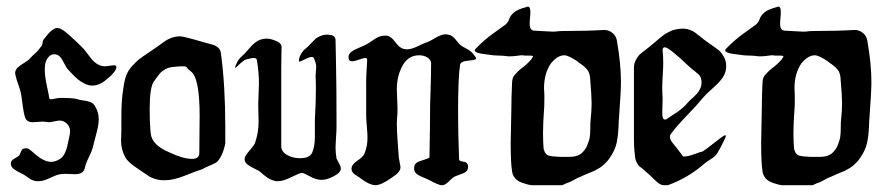

<svg xmlns="http://www.w3.org/2000/svg" viewBox="-20 -543 2599 563"><path d="M155.3 -255.9Q193.4 -255.9 204.1 -252.9Q211.9 -250 224.1 -248.5Q236.3 -247.1 245.1 -243.7Q253.9 -240.2 258.8 -231.4Q269.5 -213.9 269.5 -193.4Q269.5 -182.6 267.1 -170.4Q264.6 -158.2 260.3 -142.6Q255.9 -127 253.9 -117.2Q251 -103.5 241.2 -83.5Q231.4 -63.5 228.5 -49.8Q224.6 -32.2 200.2 -32.2Q195.3 -32.2 185.5 -32.7Q175.8 -33.2 171.9 -33.2Q158.2 -33.2 152.3 -31.2Q143.6 -29.3 125 -20.5Q106.4 -11.7 93.8 -11.7H89.8Q84 -11.7 78.1 -13.7Q72.3 -15.6 69.3 -17.6Q66.4 -19.5 60.1 -23.9Q53.7 -28.3 50.8 -30.3Q46.9 -32.2 34.7 -38.6Q22.5 -44.9 17.1 -50.3Q11.7 -55.7 11.7 -64.5Q11.7 -72.3 22.5 -78.1Q33.2 -84 36.1 -86.9Q38.1 -88.9 41.5 -98.1Q44.9 -107.4 50.8 -107.4Q51.8 -107.4 53.2 -107.9Q54.7 -108.4 55.7 -108.4Q61.5 -108.4 66.9 -104.5Q72.3 -100.6 78.6 -94.7Q85 -88.9 89.8 -85.9L91.8 -84Q94.7 -82 98.1 -79.6Q101.6 -77.1 106.4 -74.7Q111.3 -72.3 117.7 -70.3Q124 -68.4 129.9 -68.4Q142.6 -68.4 156.2 -77.1Q172.9 -87.9 179.7 -126Q180.7 -129.9 182.1 -136.7Q183.6 -143.6 184.6 -148.9Q185.5 -154.3 185.5 -158.2Q185.5 -170.9 176.8 -179.7Q167 -189.5 155.3 -189.5Q150.4 -189.5 139.2 -187Q127.9 -184.6 122.1 -184.6Q121.1 -184.6 118.2 -185.1Q115.2 -185.5 114.3 -185.5Q113.3 -185.5 110.4 -186Q107.4 -186.5 105.5 -186.5Q100.6 -186.5 90.3 -185.5Q80.1 -184.6 76.2 -184.6Q58.6 -184.6 53.7 -198.2Q48.8 -213.9 46.4 -234.9Q43.9 -255.9 42 -266.6Q40 -277.3 34.2 -293.5Q28.3 -309.6 25.4 -322.3Q25.4 -323.2 24.9 -325.2Q24.4 -327.1 24.4 -328.1Q24.4 -337.9 31.7 -344.7Q39.1 -351.6 51.3 -358.9Q63.5 -366.2 69.3 -373Q73.2 -377.9 80.6 -384.3Q87.9 -390.6 92.8 -396.5Q97.7 -402.3 102.5 -409.2Q104.5 -412.1 105 -418.5Q105.5 -424.8 108.4 -427.7Q132.8 -460.9 147.5 -460.9Q157.2 -460.9 170.9 -450.2Q184.6 -439.5 209 -416Q216.8 -408.2 220.7 -404.3Q227.5 -398.4 242.2 -377.9Q256.8 -357.4 272.5 -351.6Q279.3 -348.6 287.1 -348.6Q292 -348.6 301.3 -350.1Q310.5 -351.6 314.5 -351.6Q321.3 -351.6 321.3 -346.7Q321.3 -332 287.1 -305.7Q269.5 -292 251 -292Q239.3 -292 227.1 -298.3Q214.8 -304.7 207.5 -311Q200.2 -317.4 190.9 -327.1Q181.6 -336.9 179.7 -338.9Q174.8 -343.8 164.6 -363.8Q154.3 -383.8 140.6 -383.8H137.7Q128.9 -383.8 121.6 -375Q114.3 -366.2 112.3 -353.5Q111.3 -348.6 111.3 -338.9Q111.3 -319.3 117.7 -290Q124 -260.7 124 -257.8Q124 -252 129.9 -252Q132.8 -252 142.1 -253.9Q151.4 -255.9 155.3 -255.9Z M488.3 -346.7Q474.6 -345.7 464.4 -339.8Q454.1 -334 448.7 -327.6Q443.4 -321.3 431.6 -304.7Q418.9 -288.1 418.9 -222.7Q418.9 -207 419.4 -190.4Q419.9 -173.8 420.9 -163.1L421.9 -152.3Q424.8 -118.2 475.6 -96.7Q516.6 -77.1 543 -77.1Q564.5 -77.1 564.5 -94.7Q564.5 -113.3 564.9 -149.9Q565.4 -186.5 565.4 -203.1Q565.4 -316.4 539.1 -334Q535.2 -336.9 532.7 -339.4Q530.3 -341.8 529.3 -343.3Q528.3 -344.7 526.9 -346.2Q525.4 -347.7 523.4 -348.1Q521.5 -348.6 517.6 -348.6Q502.9 -348.6 488.3 -346.7ZM459 -418.9Q482.4 -436.5 507.8 -436.5Q518.6 -436.5 578.1 -418.9Q581.1 -418 590.8 -415.5Q600.6 -413.1 605 -411.6Q609.4 -410.2 615.2 -406.7Q621.1 -403.3 624 -398.4Q627 -393.6 627.9 -386.7Q640.6 -291 640.6 -171.9V-149.4V-122.1Q635.7 -98.6 627.9 -84.5Q620.1 -70.3 613.8 -66.4Q607.4 -62.5 594.2 -57.1Q581.1 -51.8 573.2 -46.9Q559.6 -43 524.4 -28.8Q489.3 -14.6 465.8 -14.6H453.1Q442.4 -15.6 432.6 -19Q422.9 -22.5 418 -25.4Q413.1 -28.3 401.4 -36.6Q389.6 -44.9 384.8 -47.9Q354.5 -67.4 346.7 -83Q335 -105.5 335 -129.9Q335 -134.8 335.4 -145Q335.9 -155.3 335.9 -161.1V-167V-199.2Q335.9 -240.2 339.4 -268.6Q342.8 -296.9 347.7 -314.5Q352.5 -332 365.2 -346.7Q377.9 -361.3 387.2 -368.7Q396.5 -376 419.9 -391.6Q443.4 -407.2 459 -418.9Z M790 -11.7Q779.3 -13.7 771.5 -17.6Q763.7 -21.5 753.9 -29.8Q744.1 -38.1 739.3 -42Q735.4 -43.9 722.7 -50.3Q710 -56.6 703.6 -62.5Q697.3 -68.4 697.3 -77.1Q697.3 -85 710.9 -100.6Q724.6 -116.2 727.5 -123Q738.3 -153.3 738.3 -186.5Q738.3 -192.4 737.8 -206.1Q737.3 -219.7 737.3 -227.5V-240.2Q739.3 -289.1 739.3 -297.9Q739.3 -330.1 733.4 -366.2Q732.4 -373 723.6 -373Q719.7 -373 711.9 -371.1Q704.1 -369.1 703.1 -369.1Q698.2 -368.2 690.4 -361.8Q682.6 -355.5 676.8 -349.6Q670.9 -343.8 669.9 -343.8Q668.9 -343.8 669.9 -347.7Q674.8 -361.3 679.2 -367.2Q683.6 -373 689 -377.9Q694.3 -382.8 698.2 -386.7Q699.2 -387.7 705.6 -395Q711.9 -402.3 716.3 -407.2Q720.7 -412.1 728 -418Q735.4 -423.8 743.7 -426.8Q752 -429.7 760.7 -429.7Q768.6 -429.7 772.5 -428.7Q805.7 -419.9 805.7 -406.2Q805.7 -404.3 805.2 -388.2Q804.7 -372.1 804.7 -342.8V-114.3Q804.7 -98.6 821.3 -88.9Q837.9 -79.1 859.4 -79.1Q888.7 -79.1 895.5 -95.7Q903.3 -113.3 903.3 -143.6V-176.8V-192.4Q906.2 -242.2 906.2 -275.4Q906.2 -287.1 906.2 -296.9Q906.2 -306.6 905.8 -312Q905.3 -317.4 905.3 -318.4Q905.3 -324.2 906.2 -333Q907.2 -341.8 907.2 -345.7Q907.2 -358.4 900.4 -372.1Q899.4 -376 893.6 -376Q887.7 -376 874 -369.1Q860.4 -362.3 858.4 -362.3Q856.4 -362.3 856.4 -364.3Q856.4 -374 862.8 -384.8Q869.1 -395.5 876 -400.4L882.8 -406.2Q883.8 -407.2 893.6 -417.5Q903.3 -427.7 906.2 -430.2Q909.2 -432.6 917.5 -436.5Q925.8 -440.4 934.6 -441.4H938.5Q963.9 -441.4 963.9 -425.8Q963.9 -419.9 965.3 -356Q966.8 -292 966.8 -172.9Q966.8 -159.2 965.3 -139.6Q963.9 -120.1 963.9 -111.3Q963.9 -95.7 966.8 -78.1Q967.8 -75.2 973.6 -64.9Q979.5 -54.7 979.5 -48.8Q979.5 -36.1 955.1 -24.4Q937.5 -15.6 922.9 -15.6Q907.2 -15.6 888.7 -25.9Q870.1 -36.1 865.2 -36.1Q859.4 -36.1 835 -23.9Q810.5 -11.7 795.9 -11.7Z M1375 -375Q1376 -373 1376 -371.1Q1376 -367.2 1353.5 -365.2Q1331.1 -363.3 1329.1 -353.5Q1323.2 -316.4 1323.2 -211.9Q1323.2 -157.2 1326.2 -75.2Q1326.2 -70.3 1339.4 -68.8Q1352.5 -67.4 1352.5 -53.7Q1352.5 -43.9 1345.7 -39.1Q1338.9 -34.2 1326.2 -30.3Q1313.5 -26.4 1307.6 -21.5Q1304.7 -19.5 1295.4 -10.3Q1286.1 -1 1278.3 0H1274.4Q1266.6 0 1239.3 -14.6Q1234.4 -17.6 1220.7 -22.9Q1207 -28.3 1200.7 -34.2Q1194.3 -40 1194.3 -49.8Q1194.3 -60.5 1201.2 -65.4Q1208 -70.3 1220.7 -73.7Q1233.4 -77.1 1239.3 -81.1Q1241.2 -177.7 1241.2 -234.4Q1241.2 -246.1 1242.7 -283.2Q1244.1 -320.3 1244.1 -357.4Q1244.1 -367.2 1233.9 -374Q1223.6 -380.9 1209 -380.9Q1178.7 -380.9 1162.1 -353.5Q1143.6 -322.3 1143.6 -281.2Q1143.6 -273.4 1144.5 -255.4Q1145.5 -237.3 1145.5 -228.5V-212.9Q1143.6 -189.5 1143.6 -179.7Q1143.6 -161.1 1146 -127.9Q1148.4 -94.7 1149.4 -81.1Q1150.4 -74.2 1152.3 -64.9Q1154.3 -55.7 1154.3 -51.8Q1154.3 -38.1 1127.9 -21.5Q1097.7 0 1081.1 0Q1063.5 0 1035.2 -21.5Q1033.2 -23.4 1027.3 -26.9Q1021.5 -30.3 1018.6 -32.7Q1015.6 -35.2 1013.2 -39.1Q1010.7 -43 1010.7 -47.9Q1010.7 -60.5 1027.8 -71.8Q1044.9 -83 1048.8 -92.8Q1057.6 -114.3 1057.6 -139.6Q1057.6 -150.4 1055.7 -171.9Q1053.7 -193.4 1053.7 -206.1V-212.9V-243.2V-299.8Q1053.7 -317.4 1054.7 -333Q1055.7 -348.6 1056.2 -356.9Q1056.6 -365.2 1056.6 -367.2Q1056.6 -373 1050.8 -373Q1046.9 -373 1032.7 -368.2Q1018.6 -363.3 1012.7 -363.3Q1004.9 -363.3 1002.9 -369.1Q1002 -372.1 1002 -376Q1002 -384.8 1010.3 -391.1Q1018.6 -397.5 1034.7 -403.8Q1050.8 -410.2 1056.6 -414.1Q1060.5 -416 1072.3 -424.3Q1084 -432.6 1091.8 -435.5Q1099.6 -438.5 1108.4 -438.5H1114.3Q1127 -436.5 1139.6 -418.9Q1152.3 -401.4 1165 -399.4Q1168 -398.4 1173.8 -398.4Q1186.5 -398.4 1205.6 -407.7Q1224.6 -417 1231.4 -418.9Q1240.2 -421.9 1257.3 -432.1Q1274.4 -442.4 1286.1 -442.4Q1291 -442.4 1293.9 -441.4Q1301.8 -440.4 1307.6 -435.5Q1313.5 -430.7 1319.3 -422.9Q1325.2 -415 1330.1 -411.1Q1335.9 -406.2 1344.2 -402.3Q1352.5 -398.4 1359.9 -392.6Q1367.2 -386.7 1375 -375Z M1635.7 -83Q1635.7 -83 1649.4 -83Q1674.8 -83 1687.5 -95.7Q1698.2 -106.4 1702.1 -117.2Q1708 -132.8 1709 -138.7Q1710.9 -150.4 1710.9 -166Q1710.9 -186.5 1711.9 -192.4Q1714.8 -218.8 1714.8 -240.2Q1714.8 -261.7 1710 -318.4Q1708 -329.1 1705.1 -334Q1702.1 -338.9 1697.3 -343.8Q1691.4 -349.6 1684.6 -354.5Q1673.8 -361.3 1672.9 -363.3Q1646.5 -380.9 1634.8 -380.9Q1615.2 -380.9 1595.7 -357.4Q1575.2 -328.1 1575.2 -283.2Q1575.2 -282.2 1575.7 -276.4Q1576.2 -270.5 1576.2 -265.6V-248Q1576.2 -227.5 1575.2 -221.7Q1572.3 -181.6 1572.3 -151.4Q1572.3 -125 1574.2 -105.5Q1576.2 -99.6 1578.1 -95.7Q1581.1 -90.8 1585.9 -87.9Q1586.9 -86.9 1597.7 -85Q1602.5 -84 1609.4 -84Q1610.4 -84 1615.2 -83.5Q1620.1 -83 1623 -83ZM1604.5 0H1597.7H1567.4H1537.1Q1529.3 -1 1511.7 -6.8Q1498 -11.7 1491.2 -19.5Q1482.4 -29.3 1481.4 -42Q1477.5 -64.5 1477.5 -124Q1477.5 -142.6 1479.5 -226.6Q1479.5 -244.1 1480 -261.2Q1480.5 -278.3 1481 -286.6Q1481.4 -294.9 1481.4 -296.9Q1481.4 -314.5 1488.3 -322.3Q1499 -335 1510.7 -343.8Q1524.4 -353.5 1538.1 -369.1Q1539.1 -371.1 1541 -374Q1543 -376 1543 -377Q1543 -379.9 1534.2 -379.9H1522.5H1518.6Q1515.6 -380.9 1507.8 -380.9Q1505.9 -380.9 1492.2 -378.9Q1485.4 -377.9 1475.6 -377.9H1470.7Q1468.8 -377.9 1465.3 -378.4Q1461.9 -378.9 1456.5 -379.4Q1451.2 -379.9 1447.3 -379.9Q1442.4 -379.9 1433.1 -380.4Q1423.8 -380.9 1419.9 -381.8L1396.5 -384.8Q1383.8 -386.7 1378.9 -388.7Q1372.1 -392.6 1372.1 -394.5Q1372.1 -397.5 1374 -399.4Q1400.4 -426.8 1426.8 -445.3Q1450.2 -461.9 1461.9 -470.7Q1470.7 -478.5 1473.6 -488.3Q1476.6 -497.1 1486.3 -505.9Q1497.1 -515.6 1524.4 -522.5Q1525.4 -522.5 1525.4 -522.9Q1525.4 -523.4 1526.4 -523.4H1528.3Q1535.2 -523.4 1535.2 -507.8Q1535.2 -499 1534.2 -491.2Q1533.2 -483.4 1533.2 -473.6Q1533.2 -454.1 1545.9 -453.1Q1592.8 -450.2 1600.6 -450.2Q1609.4 -450.2 1615.2 -451.2Q1621.1 -452.1 1634.8 -452.1Q1701.2 -452.1 1750 -455.1H1752.9Q1765.6 -455.1 1777.3 -445.3Q1787.1 -436.5 1789.1 -422.9Q1800.8 -355.5 1800.8 -302.7Q1800.8 -275.4 1795.9 -210Q1795.9 -206.1 1795.4 -201.2Q1794.9 -196.3 1794.4 -189Q1793.9 -181.6 1793.9 -175.8Q1793 -152.3 1791 -140.6Q1789.1 -125 1785.2 -113.3Q1779.3 -96.7 1768.6 -81.1Q1761.7 -70.3 1754.9 -64.5Q1745.1 -54.7 1738.3 -50.8Q1724.6 -43 1722.7 -42Q1720.7 -41 1701.2 -33.2Q1691.4 -29.3 1681.6 -24.4Q1674.8 -22.5 1663.1 -15.6Q1649.4 -7.8 1644.5 -6.8Q1642.6 -6.8 1637.2 -3.9Q1631.8 -1 1627.9 0H1606.4Z M1935.5 -194.3Q1942.4 -199.2 1953.1 -206.1Q1963.9 -212.9 1968.8 -216.3Q1973.6 -219.7 1981 -226.1Q1988.3 -232.4 1995.1 -240.2Q2000 -246.1 2009.3 -254.4Q2018.6 -262.7 2023.4 -268.1Q2028.3 -273.4 2032.7 -282.2Q2037.1 -291 2037.1 -300.8Q2037.1 -312.5 2033.2 -318.8Q2029.3 -325.2 2017.6 -334Q2005.9 -342.8 2001 -347.7Q1941.4 -404.3 1929.7 -404.3Q1922.9 -404.3 1922.9 -396.5Q1922.9 -395.5 1923.3 -390.6Q1923.8 -385.7 1924.3 -377.4Q1924.8 -369.1 1924.8 -358.4Q1924.8 -345.7 1923.3 -322.3Q1921.9 -298.8 1921.9 -286.1Q1921.9 -267.6 1922.9 -257.8V-249Q1922.9 -243.2 1922.4 -230Q1921.9 -216.8 1921.9 -211.9Q1921.9 -192.4 1929.7 -192.4Q1933.6 -192.4 1935.5 -194.3ZM2040 -254.9Q2024.4 -235.4 1994.1 -204.1Q1963.9 -172.9 1947.3 -150.4Q1944.3 -146.5 1944.3 -140.6Q1944.3 -135.7 1947.8 -130.4Q1951.2 -125 1956.5 -118.7Q1961.9 -112.3 1964.8 -108.4Q1966.8 -105.5 1983.4 -84Q1998 -84 2015.6 -90.8Q2033.2 -97.7 2040 -98.6Q2047.9 -103.5 2063.5 -115.7Q2079.1 -127.9 2091.3 -137.2Q2103.5 -146.5 2106.4 -146.5Q2108.4 -146.5 2108.4 -143.6L2106.4 -137.7Q2090.8 -105.5 2084 -94.7Q2077.1 -84 2064.9 -76.7Q2052.7 -69.3 2045.9 -63.5Q1998 -21.5 1938.5 0H1927.7Q1918.9 0 1911.6 -5.4Q1904.3 -10.7 1893.6 -21.5Q1882.8 -32.2 1877.9 -36.1Q1873 -41 1865.2 -47.4Q1857.4 -53.7 1855 -55.2Q1852.5 -56.6 1848.1 -64.5Q1843.8 -72.3 1842.8 -78.6Q1841.8 -85 1840.3 -100.6Q1838.9 -116.2 1838.9 -135.3Q1838.9 -154.3 1838.9 -185.5V-344.7Q1838.9 -356.4 1844.2 -366.7Q1849.6 -377 1854.5 -381.8Q1859.4 -386.7 1873 -397Q1886.7 -407.2 1890.6 -411.1Q1893.6 -413.1 1901.9 -420.4Q1910.2 -427.7 1912.6 -429.7Q1915 -431.6 1922.4 -437.5Q1929.7 -443.4 1933.6 -445.3Q1937.5 -447.3 1944.3 -450.7Q1951.2 -454.1 1956.5 -455.6Q1961.9 -457 1968.8 -458Q1975.6 -459 1983.4 -459Q1993.2 -459 2002.4 -455.6Q2011.7 -452.1 2016.6 -448.7Q2021.5 -445.3 2031.2 -437.5Q2041 -429.7 2045.9 -425.8Q2050.8 -421.9 2066.4 -411.1Q2082 -400.4 2088.9 -394.5Q2095.7 -388.7 2102.5 -376.5Q2109.4 -364.3 2109.4 -349.6Q2109.4 -330.1 2099.1 -315.4Q2088.9 -300.8 2069.3 -283.7Q2049.8 -266.6 2040 -254.9Z M2370.1 -83Q2370.1 -83 2383.8 -83Q2409.2 -83 2421.9 -95.7Q2432.6 -106.4 2436.5 -117.2Q2442.4 -132.8 2443.4 -138.7Q2445.3 -150.4 2445.3 -166Q2445.3 -186.5 2446.3 -192.4Q2449.2 -218.8 2449.2 -240.2Q2449.2 -261.7 2444.3 -318.4Q2442.4 -329.1 2439.5 -334Q2436.5 -338.9 2431.6 -343.8Q2425.8 -349.6 2418.9 -354.5Q2408.2 -361.3 2407.2 -363.3Q2380.9 -380.9 2369.1 -380.9Q2349.6 -380.9 2330.1 -357.4Q2309.6 -328.1 2309.6 -283.2Q2309.6 -282.2 2310.1 -276.4Q2310.5 -270.5 2310.5 -265.6V-248Q2310.5 -227.5 2309.6 -221.7Q2306.6 -181.6 2306.6 -151.4Q2306.6 -125 2308.6 -105.5Q2310.5 -99.6 2312.5 -95.7Q2315.4 -90.8 2320.3 -87.9Q2321.3 -86.9 2332 -85Q2336.9 -84 2343.8 -84Q2344.7 -84 2349.6 -83.5Q2354.5 -83 2357.4 -83ZM2338.9 0H2332H2301.8H2271.5Q2263.7 -1 2246.1 -6.8Q2232.4 -11.7 2225.6 -19.5Q2216.8 -29.3 2215.8 -42Q2211.9 -64.5 2211.9 -124Q2211.9 -142.6 2213.9 -226.6Q2213.9 -244.1 2214.4 -261.2Q2214.8 -278.3 2215.3 -286.6Q2215.8 -294.9 2215.8 -296.9Q2215.8 -314.5 2222.7 -322.3Q2233.4 -335 2245.1 -343.8Q2258.8 -353.5 2272.5 -369.1Q2273.4 -371.1 2275.4 -374Q2277.3 -376 2277.3 -377Q2277.3 -379.9 2268.6 -379.9H2256.8H2252.9Q2250 -380.9 2242.2 -380.9Q2240.2 -380.9 2226.6 -378.9Q2219.7 -377.9 2210 -377.9H2205.1Q2203.1 -377.9 2199.7 -378.4Q2196.3 -378.9 2190.9 -379.4Q2185.5 -379.9 2181.6 -379.9Q2176.8 -379.9 2167.5 -380.4Q2158.2 -380.9 2154.3 -381.8L2130.9 -384.8Q2118.2 -386.7 2113.3 -388.7Q2106.4 -392.6 2106.4 -394.5Q2106.4 -397.5 2108.4 -399.4Q2134.8 -426.8 2161.1 -445.3Q2184.6 -461.9 2196.3 -470.7Q2205.1 -478.5 2208 -488.3Q2210.9 -497.1 2220.7 -505.9Q2231.4 -515.6 2258.8 -522.5Q2259.8 -522.5 2259.8 -522.9Q2259.8 -523.4 2260.7 -523.4H2262.7Q2269.5 -523.4 2269.5 -507.8Q2269.5 -499 2268.6 -491.2Q2267.6 -483.4 2267.6 -473.6Q2267.6 -454.1 2280.3 -453.1Q2327.1 -450.2 2335 -450.2Q2343.8 -450.2 2349.6 -451.2Q2355.5 -452.1 2369.1 -452.1Q2435.5 -452.1 2484.4 -455.1H2487.3Q2500 -455.1 2511.7 -445.3Q2521.5 -436.5 2523.4 -422.9Q2535.2 -355.5 2535.2 -302.7Q2535.2 -275.4 2530.3 -210Q2530.3 -206.1 2529.8 -201.2Q2529.3 -196.3 2528.8 -189Q2528.3 -181.6 2528.3 -175.8Q2527.3 -152.3 2525.4 -140.6Q2523.4 -125 2519.5 -113.3Q2513.7 -96.7 2502.9 -81.1Q2496.1 -70.3 2489.3 -64.5Q2479.5 -54.7 2472.7 -50.8Q2459 -43 2457 -42Q2455.1 -41 2435.5 -33.2Q2425.8 -29.3 2416 -24.4Q2409.2 -22.5 2397.5 -15.6Q2383.8 -7.8 2378.9 -6.8Q2377 -6.8 2371.6 -3.9Q2366.2 -1 2362.3 0H2340.8Z"/></svg>

Font: Isabella
Style: Medium
Weight: 500
Designer: John Stracke
Version: Version 001.202